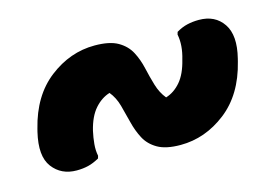

<svg xmlns="http://www.w3.org/2000/svg" viewBox="-55 -553 709 506"><g transform="rotate(-15 300.0 -300.0)"><path d="M384 -144Q344 -144 321.5 -157Q299 -170 288 -191Q277 -212 271 -236.5Q265 -261 258.5 -284.5Q252 -308 238 -325Q215 -318 197 -297.5Q179 -277 170 -240Q166 -222 164.5 -205Q163 -188 166 -173L164 -166Q148 -157 133.5 -153.5Q119 -150 102 -150Q60 -150 36.5 -181Q13 -212 28 -275L30 -283Q51 -368 108 -412Q165 -456 232 -456Q273 -456 295.5 -443Q318 -430 329 -409Q340 -388 345.5 -363.5Q351 -339 358 -315.5Q365 -292 379 -275Q402 -282 419.5 -302.5Q437 -323 446 -360Q457 -397 451 -427L453 -434Q468 -443 483 -446.5Q498 -450 515 -450Q559 -450 581 -417.5Q603 -385 588 -325L586 -317Q565 -232 508 -188Q451 -144 384 -144Z"/></g></svg>

Font: Recursive Mn Csl St
Style: Bold Italic
Weight: 700
Italic angle: -15°
Monospace: yes
Version: Version 1.079;hotconv 1.0.112;makeotfexe 2.5.65598; ttfautoh